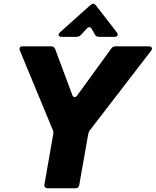

<svg xmlns="http://www.w3.org/2000/svg" viewBox="-20 -1012 837 1032"><path d="M406 -18Q403 0 385 0H237Q227 0 222 -6Q217 -12 219 -22L266 -290Q267 -293 267 -298Q267 -307 263 -315L87 -740Q85 -744 85 -750Q85 -763 102 -763H254Q271 -763 277 -747L368 -503Q372 -490 382 -490Q389 -490 395 -499L578 -751Q586 -763 602 -763H780Q788 -763 792.5 -759.5Q797 -756 797 -751Q797 -746 792 -739L464 -313Q457 -305 454 -290ZM312 -814Q295 -814 295 -825Q295 -831 303 -839L464 -983Q475 -992 482 -992Q489 -992 498 -980L608 -838Q613 -831 613 -826Q613 -821 608.5 -817.5Q604 -814 596 -814H512Q496 -814 489 -828L474 -855Q468 -866 460 -866Q453 -866 447 -859L416 -825Q405 -814 391 -814Z"/></svg>

Font: Open Sauce Two Black Italic
Style: Regular
Weight: 900
Italic angle: -10°
Designer: Alfredo Marco Pradil
Foundry: Creative Sauce Fz LLC
Version: Version 1.477